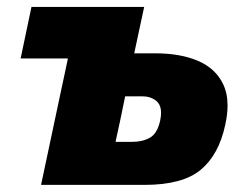

<svg xmlns="http://www.w3.org/2000/svg" viewBox="-20 -520 692 540"><path d="M95.5 0Q106.5 -52 117 -101.5Q127.5 -151 141 -214.5L151.5 -264Q157 -290 162 -313Q166.5 -335.5 171 -355.5H38L68.5 -500.5H385.5Q378 -467 371.5 -435.5Q365 -403.5 357.5 -370H417Q487 -370 536.5 -349Q586 -328 607.5 -283.5Q620 -257.5 620 -223Q620 -198 613.5 -169Q595.5 -84.5 544.2 -42.2Q493 0 386.5 0ZM305 -121H351Q381 -121 401.8 -132.8Q422.5 -144.5 430.5 -181Q433 -193 433 -203Q433 -222 423 -233Q407 -249 380.5 -249H332Q325.5 -217 319 -186Q312.5 -155 305 -121Z"/></svg>

Font: Heraclito ExtraBold
Style: Italic
Weight: 800
Italic angle: -12°
Designer: Kostas Bartsokas (font) & Cristiano Sobral (main changes)
Foundry: Kostas Bartsokas (font) & Cristiano Sobral (main changes)
Version: Version 1.00;July 8, 2020;FontCreator 13.0.0.2655 64-bit